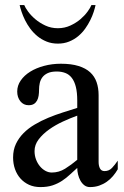

<svg xmlns="http://www.w3.org/2000/svg" viewBox="-20 -742 499 773"><path d="M364.7 -721.7Q362.3 -710 357.2 -694.1Q352.1 -678.2 343.5 -660.9Q335 -643.6 323 -626.7Q311 -609.9 294.9 -596.4Q278.8 -583 258.3 -574.7Q237.8 -566.4 212.9 -566.4Q188 -566.4 167.5 -574.7Q147 -583 130.6 -596.4Q114.3 -609.9 101.8 -626.7Q89.4 -643.6 80.8 -660.9Q72.3 -678.2 66.9 -694.3Q61.5 -710.4 59.1 -721.7H77.6Q81.5 -711.4 93 -695.6Q104.5 -679.7 122.1 -664.8Q139.6 -649.9 162.6 -639.2Q185.5 -628.4 212.9 -628.4Q240.2 -628.4 263.4 -639.2Q286.6 -649.9 304 -664.8Q321.3 -679.7 332.8 -695.6Q344.2 -711.4 348.1 -721.7ZM291 -276.4Q263.7 -266.6 233.4 -252.7Q203.1 -238.8 177.7 -220.7Q152.3 -202.6 135.7 -180.9Q119.1 -159.2 119.1 -133.8Q119.1 -115.7 125 -100.1Q130.9 -84.5 140.6 -72.8Q150.4 -61 162.8 -54.2Q175.3 -47.4 188.5 -47.4Q217.3 -47.4 241.9 -62.7Q266.6 -78.1 291 -98.6ZM377 -89.8Q377 -74.2 382.6 -63.7Q388.2 -53.2 400.9 -53.2Q418.9 -53.2 430.9 -65.9Q442.9 -78.6 454.1 -95.2V-60.5Q445.8 -45.9 434.8 -33Q423.8 -20 409.9 -10.3Q396 -0.5 379.2 5.4Q362.3 11.2 342.3 11.2Q329.1 11.2 319.6 3.9Q310.1 -3.4 303.7 -14.9Q297.4 -26.4 294.2 -39.8Q291 -53.2 291 -65.9Q275.9 -52.7 261.5 -39.1Q247.1 -25.4 230 -14.2Q212.9 -2.9 191.9 4.2Q170.9 11.2 142.6 11.2Q117.2 11.2 96.9 2Q76.7 -7.3 62.3 -23.4Q47.9 -39.6 40.3 -61.3Q32.7 -83 32.7 -107.9Q32.7 -138.7 44.2 -162.8Q55.7 -187 75 -206.3Q94.2 -225.6 119.9 -240.7Q145.5 -255.9 174.3 -267.8Q203.1 -279.8 233.2 -289.3Q263.2 -298.8 291 -307.6V-336.9Q291 -369.6 285.4 -392.1Q279.8 -414.6 269 -428.5Q258.3 -442.4 242.9 -448.2Q227.5 -454.1 208.5 -454.1Q186.5 -454.1 172.6 -447.8Q158.7 -441.4 150.9 -431.2Q143.1 -420.9 140.1 -407.7Q137.2 -394.5 137.2 -380.9Q137.2 -368.2 135.5 -356.9Q133.8 -345.7 129.2 -337.2Q124.5 -328.6 116.5 -323.5Q108.4 -318.4 95.2 -318.4Q74.7 -318.4 62 -334.2Q49.3 -350.1 49.3 -373.5Q49.3 -397.5 63.5 -418Q77.6 -438.5 101.6 -453.4Q125.5 -468.3 157.5 -476.8Q189.5 -485.4 225.1 -485.4Q267.1 -485.4 296.1 -476.3Q325.2 -467.3 343 -450.9Q360.8 -434.6 368.9 -411.1Q377 -387.7 377 -358.9Z"/></svg>

Font: Khmer Busra Bunong
Style: Regular
Weight: 400
Designer: D. Kanjahn
Version: Version 7.100; 2014